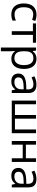

<svg xmlns="http://www.w3.org/2000/svg" viewBox="1684 -2268 825 4232"><g transform="rotate(90 2096.0 -152.5)"><path d="M418 -448.2C382.3 -462.4 335.9 -473.1 303.2 -473.1C194.3 -473.1 140.1 -403.8 140.1 -265.1C140.1 -133.8 193.8 -61 297.9 -61C342.3 -61 388.2 -70.8 435.1 -89.8V-18.1C399.4 0.5 354 9.8 299.8 9.8C145 9.8 56.2 -89.8 56.2 -264.2C56.2 -443.4 145.5 -544.9 305.2 -544.9C356.4 -544.9 413.6 -532.2 442.9 -517.1Z M496.1 -535.2H922.9V-465.8H749V0H668V-465.8H496.1Z M1104 -68.8C1107.9 -37.6 1109.9 -7.8 1109.9 20V240.2H1028.8V-535.2H1094.7L1106 -461.9H1109.9C1151.4 -520.5 1206.1 -544.9 1277.8 -544.9C1419.9 -544.9 1500 -443.4 1500 -268.1C1500 -92.3 1417 9.8 1277.8 9.8C1208 9.8 1148.9 -15.6 1109.9 -68.8ZM1109.9 -268.1C1109.9 -117.7 1157.2 -58.1 1268.1 -58.1C1360.4 -58.1 1416 -137.7 1416 -269C1416 -402.3 1361.3 -476.1 1266.1 -476.1C1156.7 -476.1 1111.3 -418.5 1109.9 -286.1Z M2030.8 0H1970.7L1954.6 -76.2H1950.7C1897.5 -9.3 1851.1 9.8 1771.5 9.8C1665.5 9.8 1601.6 -46.9 1601.6 -147.9C1601.6 -255.9 1688 -312.5 1860.8 -317.9L1951.7 -320.8V-354C1951.7 -438 1917.5 -477.1 1837.9 -477.1C1793.5 -477.1 1742.7 -463.4 1686.5 -436L1661.6 -498C1714.4 -526.9 1779.8 -543.9 1842.8 -543.9C1970.2 -543.9 2030.8 -490.2 2030.8 -365.2ZM1949.7 -263.2 1868.7 -259.8C1739.7 -255.4 1686.5 -221.7 1686.5 -147C1686.5 -88.4 1723.6 -57.1 1787.6 -57.1C1888.7 -57.1 1949.7 -115.2 1949.7 -214.8Z M2515.6 -535.2H2596.7V-69.8H2834V-535.2H2916V0H2197.8V-535.2H2278.8V-69.8H2515.6Z M3087.9 0V-535.2H3168.9V-311H3468.8V-535.2H3549.8V0H3468.8V-241.2H3168.9V0Z M4110.8 0H4050.8L4034.7 -76.2H4030.8C3977.5 -9.3 3931.2 9.8 3851.6 9.8C3745.6 9.8 3681.6 -46.9 3681.6 -147.9C3681.6 -255.9 3768.1 -312.5 3940.9 -317.9L4031.7 -320.8V-354C4031.7 -438 3997.6 -477.1 3918 -477.1C3873.5 -477.1 3822.8 -463.4 3766.6 -436L3741.7 -498C3794.4 -526.9 3859.9 -543.9 3922.9 -543.9C4050.3 -543.9 4110.8 -490.2 4110.8 -365.2ZM4029.8 -263.2 3948.7 -259.8C3819.8 -255.4 3766.6 -221.7 3766.6 -147C3766.6 -88.4 3803.7 -57.1 3867.7 -57.1C3968.8 -57.1 4029.8 -115.2 4029.8 -214.8Z"/></g></svg>

Font: OpenSansEmoji
Style: Regular
Weight: 400
Foundry: MorbZ
Version: Version 1.000;PS 001.000;hotconv 1.0.70;makeotf.lib2.5.58329